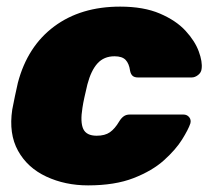

<svg xmlns="http://www.w3.org/2000/svg" viewBox="-20 -550 645 580"><path d="M246 10Q177 10 120 -16.5Q63 -43 34.5 -94.5Q6 -146 17 -219Q20 -235 25 -259Q30 -283 34 -300Q63 -410 143.5 -470Q224 -530 343 -530Q414 -530 463 -509Q512 -488 540.5 -457Q569 -426 580.5 -394.5Q592 -363 589 -342Q588 -331 578.5 -323.5Q569 -316 559 -316H397Q386 -316 380.5 -321Q375 -326 373 -336Q370 -358 359.5 -369Q349 -380 326 -380Q294 -380 274.5 -358.5Q255 -337 244 -295Q239 -274 235 -256Q231 -238 229 -224Q222 -181 231.5 -160.5Q241 -140 272 -140Q297 -140 312 -150.5Q327 -161 340 -183Q346 -193 353.5 -198.5Q361 -204 372 -204H534Q545 -204 551.5 -196Q558 -188 555 -177Q549 -159 530 -128.5Q511 -98 475.5 -66Q440 -34 383.5 -12Q327 10 246 10Z"/></svg>

Font: Rubik Light ExtraBold
Style: Italic
Weight: 800
Italic angle: -12°
Version: Version 2.104